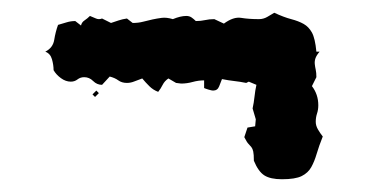

<svg xmlns="http://www.w3.org/2000/svg" viewBox="-20 -384 577 301"><path d="M476 -303H481Q476 -297 474.5 -292.5Q473 -288 473.5 -283.5Q474 -279 475 -274.5Q476 -270 476 -263L469 -249Q479 -236 479 -219Q479 -212 477 -206Q475 -200 475 -193Q475 -187 478.5 -181Q482 -175 486 -170Q480 -155 476.5 -143Q473 -131 468 -122Q463 -113 453 -108Q443 -103 422 -103Q404 -103 394.5 -109Q385 -115 378 -132Q378 -142 377 -146.5Q376 -151 374 -153.5Q372 -156 369.5 -158.5Q367 -161 363 -169L368 -184L380 -186L381 -197L376 -214Q378 -223 379 -232.5Q380 -242 382 -251L370 -256L366 -254Q356 -256 347 -257Q338 -258 328 -260Q326 -255 323.5 -248.5Q321 -242 314 -242Q312 -242 307 -243.5Q302 -245 300 -246V-258Q291 -258 282 -255.5Q273 -253 264 -253L256 -254L244 -261Q238 -257 235 -251Q232 -245 228 -240Q220 -243 214 -249Q208 -255 203 -261Q197 -259 191 -256.5Q185 -254 179 -254Q171 -254 165.5 -258Q160 -262 152 -264L140 -251Q132 -251 126 -257Q120 -263 112 -263Q106 -263 101.5 -259.5Q97 -256 91 -256Q83 -256 75.5 -261.5Q68 -267 64 -274Q64 -282 61.5 -291Q59 -300 51 -303Q63 -309 65 -321.5Q67 -334 71 -345Q78 -347 84.5 -349Q91 -351 98 -351L107 -344Q108 -349 112.5 -352Q117 -355 121 -359Q126 -357 130.5 -355Q135 -353 140 -355L154 -348Q160 -350 166 -352Q172 -354 179 -355L188 -348Q197 -348 204.5 -350Q212 -352 219 -353.5Q226 -355 233.5 -356Q241 -357 251 -354Q263 -359 272 -359Q277 -359 280.5 -356.5Q284 -354 287 -351Q295 -351 301.5 -352.5Q308 -354 316 -354L331 -347Q346 -358 358 -356Q370 -354 386 -354Q393 -354 399 -357.5Q405 -361 410 -364Q425 -357 436.5 -354Q448 -351 456 -346.5Q464 -342 469 -333Q474 -324 476 -303ZM129 -232 125 -236 131 -242 135 -238Z"/></svg>

Font: ErikasBuero
Style: Regular
Weight: 400
Designer: Peter Wiegel
Foundry: Peter Wiegel
Version: Version 1.006